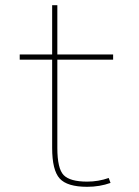

<svg xmlns="http://www.w3.org/2000/svg" viewBox="-20 -710 537 740"><path d="M399 -24 406 -5Q364 10 316 10Q239 10 210 -22Q181 -54 181 -140V-480H56V-500H181V-690H201V-500H416V-480H201V-140Q201 -60 225.5 -35Q250 -10 316 -10Q359 -10 399 -24Z"/></svg>

Font: Mplus 1p Thin
Style: Regular
Weight: 250
Version: Version 1.061